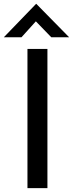

<svg xmlns="http://www.w3.org/2000/svg" viewBox="-40 -980 380 1000"><path d="M103 -725H207V0H103ZM227 -786 136 -880 164 -888 72 -786H-20L148 -960H149L320 -786Z"/></svg>

Font: Reem Kufi Fun
Style: Regular
Weight: 400
Designer: Khaled Hosny
Version: Version 1.005